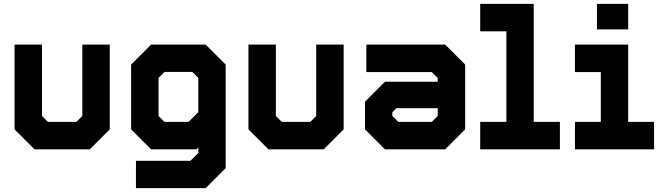

<svg xmlns="http://www.w3.org/2000/svg" viewBox="-20 -770 3415 990"><path d="M158 0 55 -103V-540H196.5V-172L227 -141.5H374L404.5 -172V-540H546V-103L443 0ZM198 -71H406.5L476 -146V-470V-146L406.5 -71H198L125 -146.5V-470V-146.5Z M681 200V59H962L1002.5 18.5V-10L992.5 0H759L656 -103V-437L759 -540H1040.5L1143.5 -437V97L1040.5 200ZM744 130H998.5L1075.5 47V-399L1006.5 -470H793L725 -402V-148L801.5 -71H974.5L1075.5 -167V47L998.5 130H744ZM801.5 -71 725 -148V-402L793 -470H1006.5L1075.5 -399V-167L974.5 -71ZM828 -141.5H952.5L1002.5 -191.5V-368.5L971.5 -399H828L797.5 -368.5V-172Z M1364 0 1261 -103V-540H1402.5V-172L1433 -141.5H1580L1610.5 -172V-540H1752V-103L1649 0ZM1404 -71H1612.5L1682 -146V-470V-146L1612.5 -71H1404L1331 -146.5V-470V-146.5Z M1965 0 1862 -103V-245.5L1965 -348.5H2237V-368L2206.5 -398.5H1869V-540H2275.5L2378.5 -437V-103L2275.5 0ZM2001.5 -69 1937.5 -132V-225L1990.5 -278H2309V-137L2240 -69ZM2001.5 -69H2240L2309 -137V-403L2244 -467H1931.5H2244L2309 -403V-278H1990.5L1937.5 -225V-132ZM2034 -141.5H2206.5L2237 -172V-212H2024L2003 -191V-172Z M2456 0V-141.5H2591V-608.5H2456V-750H2732V-141.5H2867V0ZM2519 -71H2804.5H2659V-679.5H2519H2659V-71H2519Z M3058 -618.5V-750H3219V-618.5ZM3139 -676H3138.5V-700H3139ZM2944.5 0V-141.5H3078V-398.5H2944.5V-540H3219V-141.5H3352.5V0ZM3007.5 -71H3290H3146V-469.5H3007.5H3146V-71H3007.5Z"/></svg>

Font: Tourney Thin Black
Style: Regular
Weight: 900
Version: Version 1.015